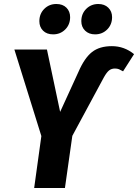

<svg xmlns="http://www.w3.org/2000/svg" viewBox="-20 -941 691 961"><path d="M187 -260 52 -693H215L281 -381L373 -582Q403 -651 440.5 -680.5Q478 -710 540 -710Q602 -710 651 -670L596 -584Q584 -591 575.5 -594.5Q567 -598 555 -598Q538 -598 526 -588.5Q514 -579 500 -554L342 -261L305 0H151ZM177 -835Q177 -872 201.5 -896.5Q226 -921 262 -921Q294 -921 312.5 -902.5Q331 -884 331 -855Q331 -818 306.5 -793.5Q282 -769 246 -769Q214 -769 195.5 -787.5Q177 -806 177 -835ZM387 -835Q387 -872 411.5 -896.5Q436 -921 472 -921Q503 -921 522 -902.5Q541 -884 541 -855Q541 -818 516.5 -793.5Q492 -769 456 -769Q425 -769 406 -787.5Q387 -806 387 -835Z"/></svg>

Font: Fira Sans Condensed
Style: Bold Italic
Weight: 700
Width: 3
Italic angle: -8°
Designer: Carrois Corporate & Edenspiekermann AG
Foundry: Carrois Corporate GbR & Edenspiekermann AG
Version: Version 4.203